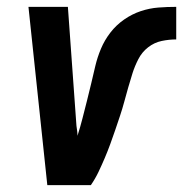

<svg xmlns="http://www.w3.org/2000/svg" viewBox="-20 -540 534 560"><path d="M118 0 63 -520H178L203 -173Q204 -166 205 -158.5Q206 -151 206 -144Q214 -169 220.5 -194.5Q227 -220 233.5 -245.5Q240 -271 246 -296.5Q252 -322 258 -347.5Q264 -373 274.5 -398Q285 -423 302 -445Q319 -467 342 -483Q365 -499 390.5 -507.5Q416 -516 442 -518Q468 -520 494 -520V-425Q473 -425 451.5 -420.5Q430 -416 412 -402Q394 -388 383.5 -367.5Q373 -347 366.5 -326.5Q360 -306 354 -285Q348 -264 342.5 -243.5Q337 -223 330 -202Q323 -181 316 -160.5Q309 -140 301.5 -119.5Q294 -99 285.5 -79Q277 -59 267.5 -39Q258 -19 245 0Z"/></svg>

Font: Iosevka QP
Style: Bold Italic
Weight: 700
Italic angle: -9°
Designer: Belleve Invis
Foundry: Belleve Invis
Version: Version 20.0.0; ttfautohint (v1.8.4)